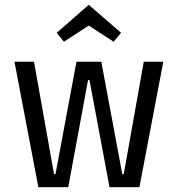

<svg xmlns="http://www.w3.org/2000/svg" viewBox="-20 -776 737 796"><path d="M434 0 351 -444H345L263 0H139L40 -520H121L204 -54H210L297 -520H400L487 -54H493L576 -520H657L558 0ZM451 -603 348 -670 245 -603 215 -640 348 -756 482 -640Z"/></svg>

Font: Strait
Style: Regular
Weight: 400
Designer: Eduardo Rodriguez Tunni
Foundry: Eduardo Rodriguez Tunni
Version: Version 1.002; ttfautohint (v1.8.4.7-5d5b);gftools[0.9.23]